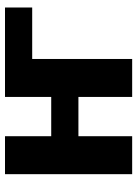

<svg xmlns="http://www.w3.org/2000/svg" viewBox="92 -651 559 783"><g transform="rotate(-90 371.5 -259.5)"><path d="M732.4 -518.6V-407.7H522.5V0H367.7V-219.2H207.5V0H52.7V-518.6H207.5V-330.1H367.7V-518.6Z"/></g></svg>

Font: Lato-ExtraBold
Style: Regular
Weight: 500
Designer: Lukasz Dziedzic with Adam Twardoch and Botio Nikoltchev
Foundry: tyPoland Lukasz Dziedzic
Version: ""